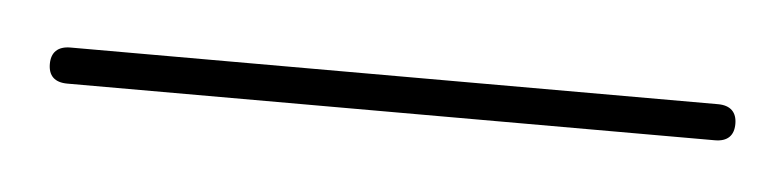

<svg xmlns="http://www.w3.org/2000/svg" viewBox="-31 -65 359 88"><g transform="rotate(5 148.5 -21.5)"><path d="M306.6 -22C306.6 -27.3 303.7 -30.3 297.9 -30.3H0C-5.9 -30.3 -8.8 -27.3 -8.8 -22C-8.8 -16.6 -5.9 -13.7 0 -13.7H297.9C303.7 -13.7 306.6 -16.6 306.6 -22Z"/></g></svg>

Font: Mikhak Thin
Style: Regular
Weight: 100
Designer: Amin Abedi
Version: Version 3.2